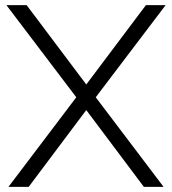

<svg xmlns="http://www.w3.org/2000/svg" viewBox="-20 -730 672 750"><path d="M84 -710 317 -400 550 -710H627L354 -350L619 0H542L317 -300L92 0H13L278 -350L5 -710Z"/></svg>

Font: PTCRaleway
Style: Regular
Weight: 400
Designer: Matt McInerney, Pablo Impallari, Rodrigo Fuenzalida
Foundry: Matt McInerney, Pablo Impallari, Rodrigo Fuenzalida
Version: Version 3.000g; ttfautohint (v1.5) -l 8 -r 28 -G 28 -x 14 -D